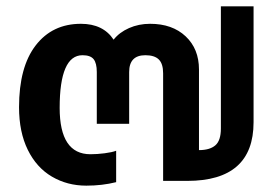

<svg xmlns="http://www.w3.org/2000/svg" viewBox="-20 -570 879 605"><path d="M40 -232Q40 -359 92.5 -427Q145 -495 235 -495Q305 -495 338 -445Q356 -468 386.5 -481.5Q417 -495 453 -495Q523 -495 565 -455.5Q607 -416 607 -351V-97Q641 -97 658.5 -112Q676 -127 676 -165V-550H779V-185Q779 0 570 0H494V-339Q494 -369 480.5 -382.5Q467 -396 438 -396Q387 -396 387 -343V-180H285V-343Q285 -371 275 -383.5Q265 -396 240 -396Q168 -396 168 -230Q168 -84 265 -84Q286 -84 309.5 -87Q333 -90 346 -95V4Q302 15 252 15Q192 15 143.5 -13.5Q95 -42 67.5 -98Q40 -154 40 -232Z"/></svg>

Font: Prompt Medium
Style: Regular
Weight: 500
Designer: Katatrad Team
Foundry: CadsonDemak
Version: Version 1.000